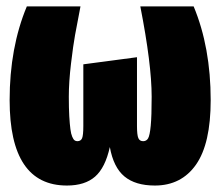

<svg xmlns="http://www.w3.org/2000/svg" viewBox="-20 -554 682 594"><path d="M579.1 -534.2Q631.8 -407.7 631.8 -244.1Q631.8 -109.4 586.4 -44.7Q541 20 459 20Q398.9 20 365 -8.1Q331.1 -36.1 319.8 -99.1Q305.7 -35.2 274.2 -7.6Q242.7 20 187 20Q9.8 20 9.8 -244.1Q9.8 -406.7 63 -534.2H229Q217.8 -476.6 212.2 -445.6Q206.5 -414.6 199.7 -357.4Q192.9 -300.3 192.9 -254.9Q192.9 -219.7 194.3 -194.6Q195.8 -169.4 197.8 -154.5Q199.7 -139.6 203.4 -131.1Q207 -122.6 210.7 -119.9Q214.4 -117.2 219.2 -117.2Q230 -117.2 233.9 -126.2Q237.8 -135.3 237.8 -164.1V-355L403.8 -377V-164.1Q403.8 -136.2 408 -126.7Q412.1 -117.2 422.9 -117.2Q433.1 -117.2 438.2 -126Q443.4 -134.8 446.3 -164.8Q449.2 -194.8 449.2 -254.9Q449.2 -355 414.1 -534.2Z"/></svg>

Font: Fira Sans Compressed Heavy
Style: Regular
Weight: 900
Width: 1
Designer: Carrois Corporate & Edenspiekermann AG
Foundry: Carrois Corporate GbR & Edenspiekermann AG
Version: Version 4.203;PS 004.203;hotconv 1.0.88;makeotf.lib2.5.64775